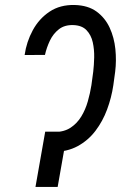

<svg xmlns="http://www.w3.org/2000/svg" viewBox="-20 -741 503 761"><path d="M178.7 -218.3 195.8 -217.8Q233.9 -217.8 259.8 -234.9Q285.6 -252 302.2 -279.3Q318.8 -306.6 328.1 -339.4Q337.4 -372.1 342.3 -403.3L349.6 -457.5Q352.5 -482.4 353.3 -513.4Q354 -544.4 347.7 -573.2Q341.3 -602.1 323 -621.3Q304.7 -640.6 270 -641.6Q235.8 -642.6 213.4 -625Q190.9 -607.4 177.7 -579.8Q164.6 -552.2 158.2 -523.4L77.6 -522.9Q85 -575.2 109.9 -621.1Q134.8 -667 176.5 -694.8Q218.3 -722.7 276.4 -721.2Q329.1 -719.7 362.8 -695.1Q396.5 -670.4 414.6 -631.3Q432.6 -592.3 437.3 -546.4Q441.9 -500.5 436.5 -457L429.2 -403.3Q421.9 -354 404.5 -307.1Q387.2 -260.3 358.2 -222.2Q329.1 -184.1 287.6 -161.6Q246.1 -139.2 190.4 -138.7H169.4ZM247.1 -219.2 208.5 0H120.6L159.2 -219.2Z"/></svg>

Font: Roboto Condensed
Style: Italic
Weight: 400
Italic angle: -12°
Designer: Christian Robertson
Foundry: Google
Version: Version 3.0